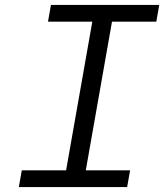

<svg xmlns="http://www.w3.org/2000/svg" viewBox="-20 -760 667 780"><path d="M248.5 -68 355 -672H175L187 -740H627L615 -672H435L328.5 -68H508.5L496.5 0H56.5L68.5 -68Z"/></svg>

Font: JuliaMono Black
Style: Italic
Weight: 900
Italic angle: -9°
Monospace: yes
Designer: cormullion
Foundry: corm
Version: Version 0.057; ttfautohint (v1.8.4)